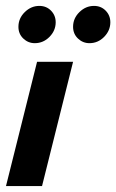

<svg xmlns="http://www.w3.org/2000/svg" viewBox="-25 -624 390 644"><path d="M-4.9 0 99.3 -416.7H220.1L116 0ZM91.7 -479.2Q69.4 -479.2 53.1 -494.8Q36.8 -510.4 36.8 -534Q36.8 -562.5 58 -583.3Q79.2 -604.2 106.9 -604.2Q130.6 -604.2 146.2 -588.2Q161.8 -572.2 161.8 -549.3Q161.8 -521.5 141 -500.3Q120.1 -479.2 91.7 -479.2ZM275 -479.2Q252.8 -479.2 236.5 -494.8Q220.1 -510.4 220.1 -534Q220.1 -562.5 241.3 -583.3Q262.5 -604.2 290.3 -604.2Q313.9 -604.2 329.5 -588.2Q345.1 -572.2 345.1 -549.3Q345.1 -521.5 324.3 -500.3Q303.5 -479.2 275 -479.2Z"/></svg>

Font: Afacad
Style: Bold Italic
Weight: 700
Italic angle: -14°
Designer: Kristian Moeller
Foundry: Dicotype
Version: Version 1.000; ttfautohint (v1.8.4.7-5d5b)